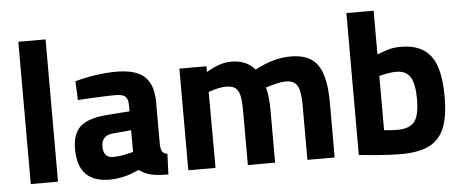

<svg xmlns="http://www.w3.org/2000/svg" viewBox="-49 -815 2261 941"><g transform="rotate(-5 1082.0 -344.0)"><path d="M68 -700H202V0H68Z M744 12Q691 12 660.5 5Q630 -2 600 -23Q528 12 454 12Q299 12 299 -152Q299 -230 340.5 -264.5Q382 -299 474 -305L581 -313V-344Q581 -374 567.5 -386Q554 -398 522 -398Q489 -398 431 -395.5Q373 -393 334 -390L330 -483Q438 -512 534 -512Q630 -512 672.5 -472Q715 -432 715 -344V-136Q717 -111 723.5 -102Q730 -93 748 -89ZM483 -97Q520 -97 581 -113V-220L490 -212Q434 -207 434 -152Q434 -97 483 -97Z M1563 -271V0H1429V-267Q1429 -335 1414 -363.5Q1399 -392 1356 -392Q1339 -392 1318 -387.5Q1297 -383 1258 -371Q1270 -324 1270 -259V0H1136V-257Q1136 -311 1130.5 -339Q1125 -367 1109.5 -379.5Q1094 -392 1062 -392Q1042 -392 1023 -387.5Q1004 -383 976 -374L977 0H843V-500H976V-472Q1013 -493 1041 -502.5Q1069 -512 1100 -512Q1173 -512 1215 -463Q1263 -488 1305.5 -500Q1348 -512 1392 -512Q1485 -512 1524 -455Q1563 -398 1563 -271Z M2126 -251Q2126 -153 2102.5 -96Q2079 -39 2027 -13.5Q1975 12 1888 12Q1812 12 1682 -2V-700H1816V-485Q1854 -500 1878 -506Q1902 -512 1934 -512Q2033 -512 2079.5 -451Q2126 -390 2126 -251ZM1990 -250Q1990 -327 1968.5 -359.5Q1947 -392 1900 -392Q1867 -392 1816 -379V-112Q1857 -108 1880 -108Q1942 -108 1966 -139.5Q1990 -171 1990 -250Z"/></g></svg>

Font: Cairo
Style: Bold
Weight: 700
Designer: Mohamed Gaber
Foundry: Kief Type Foundry
Version: Version 2.100